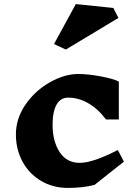

<svg xmlns="http://www.w3.org/2000/svg" viewBox="-20 -912 678 942"><path d="M563 -512V-326H500Q462 -377 414 -405Q366 -433 314 -433Q277 -433 257.5 -398.5Q238 -364 238 -300Q238 -219 272.5 -166Q307 -113 371 -113Q436 -113 558 -176L588 -119L444 -5Q387 10 313 10Q240 10 181.5 -24.5Q123 -59 90.5 -119Q58 -179 58 -252Q58 -331 105.5 -399.5Q153 -468 225 -508.5Q297 -549 364 -549Q411 -549 473 -537.5Q535 -526 563 -512ZM561 -824 303 -669 245 -696 352 -892 536 -873Z"/></svg>

Font: InknutAntiqua
Style: Bold
Weight: 700
Designer: Claus Eggers Srensen
Foundry: Claus Eggers Srensen
Version: Version 1.000; ttfautohint (v1.2) -l 7 -r 28 -G 50 -x 13 -D 